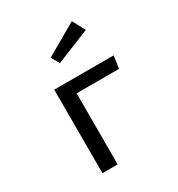

<svg xmlns="http://www.w3.org/2000/svg" viewBox="-192 -950 999 1076"><g transform="rotate(-30 307.5 -412.0)"><path d="M254.4 0H155.9V-540.5H540.5L528.7 -460H254.4ZM433.3 -823.6 476.9 -742.1 257.9 -653.3 228.2 -705.6Z"/></g></svg>

Font: Fira Code Retina
Style: Regular
Weight: 450
Monospace: yes
Designer: Carrois Corporate, Edenspiekermann AG, Nikita Prokopov
Foundry: Carrois Corporate, Edenspiekermann AG, Nikita Prokopov
Version: Version 6.002